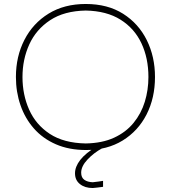

<svg xmlns="http://www.w3.org/2000/svg" viewBox="-20 -745 859 965"><path d="M413 9Q327 9 261 -19.8Q195 -48.5 150.2 -99.5Q105.5 -150.5 82.8 -216.8Q60 -283 60 -358Q60 -461.5 102.8 -544.8Q145.5 -628 224.2 -676.5Q303 -725 411 -725Q521 -725 598.8 -675.8Q676.5 -626.5 717.8 -543.2Q759 -460 759 -358Q759 -253 716.8 -170Q674.5 -87 596.8 -39Q519 9 413 9ZM411 -24Q494 -25.5 553.5 -53Q613 -80.5 651.2 -127.2Q689.5 -174 707.8 -233.5Q726 -293 726 -358Q726 -452.5 691 -527.2Q656 -602 586 -646Q516 -690 411 -692Q302.5 -690 232 -643.5Q161.5 -597 127.2 -521.8Q93 -446.5 93 -358Q93 -269 126.5 -193.8Q160 -118.5 230.2 -72.2Q300.5 -26 411 -24ZM446 200Q406.5 200 381.8 180.2Q357 160.5 357 126Q357 93 383.2 59Q409.5 25 467 -10V-20H483L494 0Q451.5 23 419.8 56.8Q388 90.5 388 123Q388 147.5 404 158.8Q420 170 446 171Q478 167.5 498 164V194Q481.5 196 466.5 198Q451.5 200 446 200Z"/></svg>

Font: Commissioner Loud Thin
Style: Regular
Weight: 100
Designer: Kostas Bartsokas
Foundry: Kostas Bartsokas
Version: Version 1.000; ttfautohint (v1.8.3)